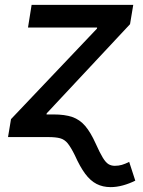

<svg xmlns="http://www.w3.org/2000/svg" viewBox="-20 -559 584 783"><path d="M12.7 0 24.9 -73.2 375.5 -442.4 376 -446.8H94.2L108.9 -539.1H523.4L510.3 -460.4L170.4 -96.7L154.3 0ZM431.2 204.1Q399.4 204.1 374 191.2Q348.6 178.2 327.4 149.7Q306.2 121.1 285.2 74.2Q269 41.5 256.1 25.6Q243.2 9.8 225.3 4.9Q207.5 0 176.3 0H116.7L131.8 -92.3H197.8Q244.6 -92.3 274.9 -81.8Q305.2 -71.3 327.4 -45.4Q349.6 -19.5 370.6 27.3Q387.2 64.5 399.2 84Q411.1 103.5 422.4 110.4Q433.6 117.2 448.2 117.2Q463.4 117.2 477.1 113.3Q490.7 109.4 506.8 101.1L531.7 177.7Q507.3 189.9 481.4 197Q455.6 204.1 431.2 204.1Z"/></svg>

Font: Inter 18pt Medium
Style: Italic
Weight: 500
Italic angle: -9.3988°
Designer: Rasmus Andersson
Foundry: rsms
Version: Version 4.001;git-66647c0bb